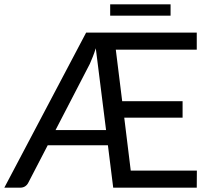

<svg xmlns="http://www.w3.org/2000/svg" viewBox="-23 -867 974 887"><path d="M467 -266 419.5 -644Q413 -623 406 -605.5Q399 -588 392 -572L233.5 -266ZM886.5 -79 886 0H500L475.5 -196H197.5L107.5 -22.5Q102.5 -12.5 93 -6.2Q83.5 0 70.5 0H-3L375 -716.5H886V-637.5H512L541.5 -399.5H820.5V-323.5H551L581 -79ZM486 -847H765V-794.5H486Z"/></svg>

Font: Lato
Style: Regular
Weight: 400
Designer: Lukasz Dziedzic with Adam Twardoch and Botio Nikoltchev
Foundry: tyPoland Lukasz Dziedzic
Version: Version 2.015; 2015-08-06; http://www.latofonts.com/